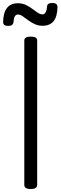

<svg xmlns="http://www.w3.org/2000/svg" viewBox="-20 -1262 415 1296"><path d="M188 14Q166 14 155 7Q144 0 144 -14V-988Q144 -1002 155 -1008.5Q166 -1015 188 -1015Q209 -1015 220 -1008.5Q231 -1002 231 -988V-14Q231 0 220 7Q209 14 188 14ZM35 -1087Q1 -1087 1 -1113Q2 -1176 27 -1208Q52 -1240 101 -1240Q131 -1240 155 -1228.5Q179 -1217 198 -1202.5Q217 -1188 234 -1176.5Q251 -1165 267 -1165Q281 -1165 289 -1181Q297 -1197 298 -1220Q300 -1242 332 -1242Q351 -1242 359.5 -1235Q368 -1228 368 -1214Q367 -1151 342 -1119.5Q317 -1088 267 -1088Q238 -1088 213.5 -1099.5Q189 -1111 169.5 -1126Q150 -1141 133 -1152.5Q116 -1164 101 -1164Q87 -1164 80 -1151.5Q73 -1139 71 -1113Q70 -1100 61 -1093.5Q52 -1087 35 -1087Z"/></svg>

Font: Playwrite ES
Style: Regular
Weight: 400
Designer: Veronika Burian, José Scaglione
Foundry: TypeTogether
Version: Version 1.002